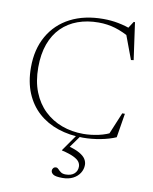

<svg xmlns="http://www.w3.org/2000/svg" viewBox="-101 -775 882 1109"><g transform="rotate(10 339.5 -220.5)"><path d="M416.5 -12Q460 -12 506.8 -22.2Q553.5 -32.5 590.5 -54L556.5 -19L618.5 -168H634L611 -26.5Q573.5 -10 521.8 0Q470 10 418 10Q339.5 10 272.5 -12.5Q205.5 -35 156.5 -79Q107.5 -123 80.2 -188.2Q53 -253.5 53 -338.5Q53 -445 97.8 -523.2Q142.5 -601.5 224.2 -643.8Q306 -686 417 -686Q462.5 -686 505 -677.8Q547.5 -669.5 593 -653L564.5 -657L592 -699.5H599.5L630 -482L614.5 -480L553 -645L594.5 -601Q537.5 -633.5 491.5 -647.2Q445.5 -661 393.5 -661Q327 -661 272 -641Q217 -621 177.2 -581.5Q137.5 -542 116 -483Q94.5 -424 94.5 -346Q94.5 -264 119.2 -201.8Q144 -139.5 188.2 -97.2Q232.5 -55 290.8 -33.5Q349 -12 416.5 -12ZM343 259.5Q302 259.5 288.5 250.2Q275 241 275 228Q275 219.5 280.8 212.8Q286.5 206 297 206Q305 206 311.8 213.8Q318.5 221.5 329 229Q339.5 236.5 357.5 236.5Q390 236.5 407.8 220.5Q425.5 204.5 425.5 179Q425.5 163.5 416 150.5Q406.5 137.5 382.2 125.8Q358 114 312.5 103.5V101.5L383.5 0H407L347.5 83L341.5 71.5Q387 83.5 412.2 98Q437.5 112.5 447.8 129Q458 145.5 458 163Q458 189 443.8 211.2Q429.5 233.5 403.8 246.5Q378 259.5 343 259.5Z"/></g></svg>

Font: Newsreader 16pt 16pt ExtraLight
Style: Regular
Weight: 250
Version: Version 1.003